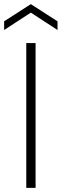

<svg xmlns="http://www.w3.org/2000/svg" viewBox="-50 -908 298 928"><path d="M77 0V-700H122V0ZM-30 -763V-805L99 -888L228 -805V-763L99 -847Z"/></svg>

Font: DM Sans 18pt ExtraLight
Style: Regular
Weight: 250
Designer: Colophon Foundry, Jonny Pinhorn
Foundry: Colophon Foundry
Version: Version 4.004;gftools[0.9.30]